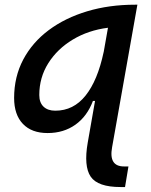

<svg xmlns="http://www.w3.org/2000/svg" viewBox="-20 -542 626 797"><path d="M177.7 10.3Q111.3 10.3 75 -27.8Q38.6 -65.9 38.6 -135.3Q38.6 -223.1 76.4 -294.7Q114.3 -366.2 182.4 -417Q250.5 -467.8 341.8 -495.1Q433.1 -522.5 540.5 -522.5H550.3L445.3 69.3Q430.7 148.9 494.6 148.9H513.2L499 234.4H480.5Q385.7 234.4 356.4 191.2Q327.1 147.9 344.2 49.8L374.5 -123H365.7Q341.8 -59.1 293 -24.4Q244.1 10.3 177.7 10.3ZM428.2 -426.8Q346.7 -416.5 282.2 -377.7Q217.8 -338.9 180.4 -279.5Q143.1 -220.2 143.1 -147.5Q143.1 -116.2 160.6 -99.4Q178.2 -82.5 209.5 -82.5Q285.2 -82.5 335.2 -145.3Q385.3 -208 410.2 -325.7V-324.7Z"/></svg>

Font: Cascadia Mono
Style: Italic
Weight: 400
Italic angle: -10°
Monospace: yes
Designer: Aaron Bell
Foundry: Saja Typeworks
Version: Version 2404.023; ttfautohint (v1.8.4)